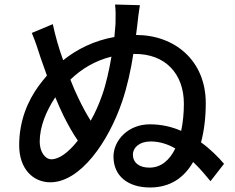

<svg xmlns="http://www.w3.org/2000/svg" viewBox="-20 -809 1040 851"><path d="M474 -558C464 -500 451 -439 433 -388C419 -348 402 -309 382 -274C363 -304 345 -337 327 -375C316 -397 304 -425 292 -456C340 -503 401 -540 474 -558ZM214 -702 121 -663C141 -615 148 -589 160 -553L188 -474C175 -459 163 -444 152 -429C102 -361 65 -272 65 -165C65 -60 127 -1 203 -1C336 -1 461 -180 522 -361C544 -426 560 -499 571 -570H576C713 -571 795 -482 795 -349C795 -308 791 -267 783 -229C742 -247 695 -258 644 -258C548 -258 483 -187 483 -115C483 -29 547 22 645 22C734 22 796 -21 836 -91C867 -62 893 -30 913 -6L973 -83C947 -113 913 -148 871 -178C885 -230 892 -289 892 -352C892 -541 754 -654 583 -654L589 -702C591 -721 595 -757 600 -786L490 -789C493 -760 493 -742 492 -703L487 -645C396 -629 320 -590 260 -542C241 -594 225 -650 214 -702ZM757 -151C732 -100 695 -66 642 -66C596 -66 569 -89 569 -124C569 -154 597 -182 648 -182C687 -182 724 -170 757 -151ZM325 -186C285 -135 243 -103 208 -103C179 -103 156 -137 156 -181C156 -247 184 -316 225 -378C238 -347 250 -319 262 -295C283 -253 304 -216 325 -186Z"/></svg>

Font: Noto Sans CJK TC Medium
Style: Regular
Weight: 500
Designer: Ryoko NISHIZUKA 西塚涼子 (kana, bopomofo & ideographs); Paul D. Hunt (Latin, Greek & Cyrillic); Sandoll Communications 산돌커뮤니
Foundry: Adobe
Version: Version 2.004;hotconv 1.0.118;makeotfexe 2.5.65603